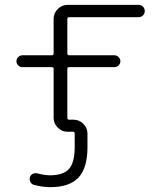

<svg xmlns="http://www.w3.org/2000/svg" viewBox="-20 -565 666 792"><path d="M288.1 42V-13.7Q288.1 -21.5 281.2 -21.5H258.8Q235.4 -21.5 218.3 -38.6Q201.2 -55.7 201.2 -79.1V-281.2Q201.2 -288.1 193.4 -288.1H72.3Q62.5 -288.1 55.2 -295.4Q47.9 -302.7 47.9 -312.5Q47.9 -322.3 55.2 -329.6Q62.5 -336.9 72.3 -336.9H193.4Q201.2 -336.9 201.2 -343.8V-487.3Q201.2 -510.7 218.3 -527.8Q235.4 -544.9 258.8 -544.9H551.8Q562.5 -544.9 569.8 -537.6Q577.1 -530.3 577.1 -519.5Q577.1 -508.8 569.8 -501.5Q562.5 -494.1 551.8 -494.1H265.6Q257.8 -494.1 257.8 -486.3V-343.8Q257.8 -336.9 265.6 -336.9H452.1Q461.9 -336.9 469.2 -329.6Q476.6 -322.3 476.6 -312.5Q476.6 -302.7 469.2 -295.4Q461.9 -288.1 452.1 -288.1H265.6Q257.8 -288.1 257.8 -281.2V-78.1Q257.8 -71.3 265.6 -71.3H283.2Q306.6 -71.3 323.7 -54.2Q340.8 -37.1 340.8 -13.7V42Q340.8 127.9 303.7 167.5Q266.6 207 187.5 207Q154.3 207 119.1 197.3Q109.4 194.3 105 185.1Q100.6 175.8 103.5 166Q106.4 156.2 115.7 151.9Q125 147.5 134.8 150.4Q160.2 157.2 184.6 158.2Q241.2 158.2 264.6 131.8Q288.1 105.5 288.1 42Z"/></svg>

Font: Gen Jyuu Gothic Light
Style: Regular
Weight: 200
Designer: [Source Han Sans]
Ryoko NISHIZUKA  (kana & ideographs); Paul D. Hunt (Latin, Greek & Cyrillic); Wenlong ZHANG  (bopomofo
Version: Version 1.002.20150607